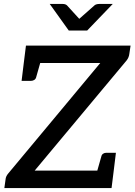

<svg xmlns="http://www.w3.org/2000/svg" viewBox="-20 -949 679 969"><path d="M2 0 8 -43Q9 -59 22 -74L486 -631H100L111 -719H639L633 -679Q631 -659 619 -644L155 -88H554L543 0ZM464 -63 491 -158Q493 -168 500 -173Q507 -178 517 -178H565L554 -88ZM190 -656 163 -561Q161 -551 153.5 -546Q146 -541 137 -541H89L100 -631ZM549 -929 420 -795H327L231 -929H297Q310 -929 318 -922L380 -854L457 -922Q460 -925 466.5 -927Q473 -929 480 -929Z"/></svg>

Font: Aleo Medium
Style: Italic
Weight: 500
Italic angle: -7°
Designer: Alessio Laiso
Foundry: Alessio Laiso
Version: Version 2.001;gftools[0.9.29]